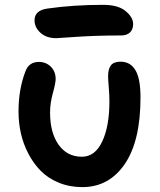

<svg xmlns="http://www.w3.org/2000/svg" viewBox="-20 -724 657 790"><path d="M211.9 -566.9Q170.9 -566.9 146.5 -589.1Q122.1 -611.3 122.1 -640.1Q122.1 -682.1 176.8 -689Q282.2 -704.1 404.8 -704.1Q465.8 -704.1 496.8 -678.5Q527.8 -652.8 527.8 -625Q527.8 -603 514.9 -590.6Q502 -578.1 478 -578.1Q377.9 -578.1 295.9 -572.5Q213.9 -566.9 211.9 -566.9ZM318.8 45.9Q266.1 45.9 222.2 27.8Q178.2 9.8 147.9 -20.8Q117.7 -51.3 96.7 -91.6Q75.7 -131.8 65.9 -175.5Q56.2 -219.2 56.2 -265.1Q56.2 -357.4 85 -431.2Q99.1 -469.2 140.1 -469.2Q169.4 -469.2 189.2 -449.5Q209 -429.7 209 -398.9Q209 -382.3 197.5 -340.8Q186 -299.3 186 -261.2Q186 -177.7 221.2 -128.4Q256.3 -79.1 316.9 -79.1Q371.1 -79.1 400.6 -141.8Q430.2 -204.6 430.2 -307.1Q430.2 -333 427.5 -365Q424.8 -397 424.8 -411.1Q424.8 -440.4 436.5 -455.3Q448.2 -470.2 476.1 -470.2Q516.1 -470.2 537.1 -435.5Q558.1 -400.9 558.1 -323.2Q558.1 -143.6 493.2 -48.8Q428.2 45.9 318.8 45.9Z"/></svg>

Font: Shantell Sans Bouncy
Style: Regular
Weight: 600
Designer: Stephen Nixon, Anya Danilova, Shantell Martin
Foundry: Arrow Type
Version: Version 1.006;[9816181b4]